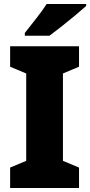

<svg xmlns="http://www.w3.org/2000/svg" viewBox="-20 -1013 454 967"><path d="M378 -66H31V-169L112 -203V-643L31 -677V-780H378V-677L297 -643V-203L378 -169ZM414 -983Q394 -965 360.5 -937Q327 -909 291 -880.5Q255 -852 229 -833H105V-847Q130 -879 162 -919.5Q194 -960 215 -993H414Z"/></svg>

Font: Noto Sans Malayalam UI SemiCondensed Black
Style: Regular
Weight: 900
Width: 4
Designer: Jelle Bosma - Monotype Design Team
Foundry: Monotype Imaging Inc.
Version: Version 2.104; ttfautohint (v1.8.4.7-5d5b)